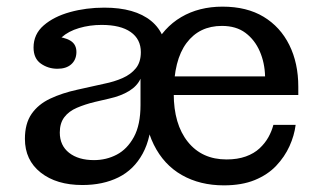

<svg xmlns="http://www.w3.org/2000/svg" viewBox="-20 -546 975 578"><path d="M153 -339Q125 -339 103 -354.5Q81 -370 81 -403Q81 -443 111.5 -469.5Q142 -496 190.5 -509.5Q239 -523 294 -523Q386 -523 435 -483Q484 -443 483 -363L404 -389Q404 -428 373.5 -449.5Q343 -471 286 -471Q250 -471 218 -461.5Q186 -452 166 -434Q146 -416 141 -389V-436Q173 -435 192 -423.5Q211 -412 210 -387Q209 -365 194 -352Q179 -339 153 -339ZM483 -177 422 -188H403V-309H398L404 -349V-389L483 -363ZM228 11Q150 11 102.5 -26.5Q55 -64 55 -128Q55 -174 75 -203Q95 -232 131 -249Q167 -266 213 -276L294 -294Q324 -300 349 -311Q374 -322 389 -340.5Q404 -359 404 -389L406 -309H403Q393 -287 368.5 -272Q344 -257 308 -249L265 -239Q236 -232 211.5 -221.5Q187 -211 173.5 -193Q160 -175 160 -147Q160 -108 188 -86Q216 -64 263 -64Q300 -64 331.5 -80.5Q363 -97 383 -133.5Q403 -170 403 -230L437 -206Q436 -132 409.5 -83.5Q383 -35 336.5 -12Q290 11 228 11ZM654 12Q582 12 527.5 -19Q473 -50 443 -110.5Q413 -171 413 -257Q413 -343 442.5 -403Q472 -463 525.5 -494.5Q579 -526 650 -526L648 -468Q580 -468 541.5 -416.5Q503 -365 503 -264Q503 -172 545.5 -119Q588 -66 662 -66Q695 -66 720 -75Q745 -84 761.5 -99.5Q778 -115 788 -133Q798 -151 803 -170H870Q866 -138 851.5 -106Q837 -74 811.5 -47Q786 -20 747 -4Q708 12 654 12ZM451 -260V-316H778L878 -285V-260ZM778 -316Q777 -357 762 -391.5Q747 -426 719 -447Q691 -468 648 -468L650 -526Q723 -526 773.5 -495.5Q824 -465 851 -410.5Q878 -356 878 -285Z"/></svg>

Font: Montagu Slab 24pt
Style: Regular
Weight: 400
Designer: Florian Karsten
Foundry: Florian Karsten
Version: Version 1.000